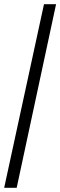

<svg xmlns="http://www.w3.org/2000/svg" viewBox="-20 -780 289 921"><path d="M0 121 191 -760H249L60 121Z"/></svg>

Font: Noto Serif Myanmar Cond SemBd
Style: Regular
Weight: 600
Width: 3
Designer: Ben Mitchell and the Monotype Design Team
Foundry: Monotype Imaging Inc.
Version: Version 2.106; ttfautohint (v1.8.4.7-5d5b)